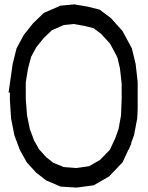

<svg xmlns="http://www.w3.org/2000/svg" viewBox="-20 -848 675 873"><path d="M596.7 -557.1 606 -475.6V-351.1L604 -310.1L589.4 -232.9L576.2 -197.8L577.6 -196.8L564.9 -166.5L564 -167.5L563 -165.5L537.6 -110.4L475.6 -45.4L405.8 -5.4L329.1 4.9L255.9 0.5L189.9 -27.8L144.5 -63L102.1 -109.4L70.3 -166L45.4 -232.9L30.3 -309.6L24.9 -395V-427.2H19L37.6 -557.1L55.2 -627.9L88.4 -689.5L130.4 -742.2L179.7 -789.6L255.4 -822.3L317.9 -828.1L378.4 -817.9L433.1 -804.2L484.4 -765.6L536.6 -707.5L548.3 -686L579.6 -627.9ZM533.2 -399.4V-468.3L525.4 -537.1L514.2 -585.4L504.9 -604L480.5 -649.4L439.9 -693.8L405.8 -719.7L364.7 -730L314.9 -738.8L270.5 -734.4L215.8 -710.4L179.7 -675.8L145.5 -633.8L121.6 -589.8L107.4 -536.6L97.2 -474.1V-397L103 -323.2L115.7 -261.2L134.8 -209.5L158.2 -168.5L189.5 -133.8L222.2 -107.9L270 -88.4L327.1 -84L385.3 -92.3L435.1 -121.1L480 -167.5L499.5 -210L503.9 -219.2L519 -261.2L530.3 -323.2Z"/></svg>

Font: Gap Sans
Style: Regular
Weight: 400
Designer: Alexandre Liziard and Étienne Ozeray
Foundry: Interstices.io
Version: Version 1.6.1 - December 3. 2014